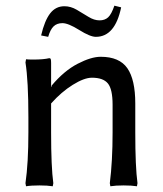

<svg xmlns="http://www.w3.org/2000/svg" viewBox="-20 -647 573 677"><path d="M304.2 -373Q276.9 -373 236.6 -347.9Q196.3 -322.8 160.2 -282.2V-180.2Q160.2 -58.1 168 -1L166 9.8Q147.5 6.8 119.1 6.8Q89.8 6.8 71.8 9.8L69.8 -1Q80.1 -72.3 80.1 -180.2V-233.9Q80.1 -362.3 69.8 -426.8L71.8 -438Q78.6 -437 97.2 -437Q133.8 -437 153.8 -441.9Q157.7 -441.9 158.9 -438.5Q160.2 -435.1 160.2 -424.8V-342.8L162.1 -339.8V-345.2Q206.1 -397.5 253.7 -422.1Q301.3 -446.8 335 -446.8Q400.9 -446.8 429 -406.5Q457 -366.2 457 -282.2V-180.2Q457 -58.1 464.8 -1L462.9 9.8Q444.3 6.8 416 6.8Q387.7 6.8 369.1 9.8L367.2 -1Q377 -78.6 377 -180.2V-277.8Q377 -332.5 360.4 -352.8Q343.8 -373 304.2 -373ZM331.1 -575.2Q349.6 -575.2 361.3 -585.9Q373 -596.7 383.3 -627L407.2 -621.1Q385.7 -517.1 317.9 -517.1Q297.9 -517.1 259.3 -541.3Q220.7 -565.4 200.2 -565.4Q180.7 -565.4 168.9 -554Q157.2 -542.5 149.9 -517.1L125 -522Q137.2 -574.2 156.7 -599.6Q176.3 -625 207 -625Q229.5 -625 250.7 -612.5Q272 -600.1 292 -587.6Q312 -575.2 331.1 -575.2Z"/></svg>

Font: Linear Smooth Low Contrast
Style: Regular
Weight: 500
Designer: Philipp H. Poll, Flanker
Foundry: Philipp H. Poll, reworked by Flanker
Version: Version 1.010 | FøM Fix